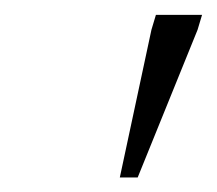

<svg xmlns="http://www.w3.org/2000/svg" viewBox="-20 -696 292 258"><path d="M141 -457.5 183.5 -656 189.5 -676H251.5L245.5 -656L165 -457.5Z"/></svg>

Font: Newsreader 16pt 16pt Light
Style: Italic
Weight: 300
Italic angle: -17°
Version: Version 1.003